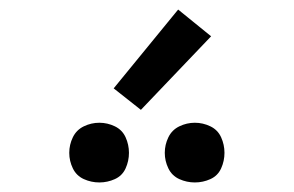

<svg xmlns="http://www.w3.org/2000/svg" viewBox="-20 -1005 616 402"><path d="M188 -623Q205 -623 220.5 -630Q236 -637 243 -652.5Q250 -668 250 -685Q250 -702 243 -717.5Q236 -733 220.5 -740.5Q205 -748 188 -748Q171 -748 155.5 -740.5Q140 -733 132.5 -717.5Q125 -702 125 -685Q125 -668 132.5 -652.5Q140 -637 155.5 -630Q171 -623 188 -623ZM388 -623Q405 -623 420.5 -630Q436 -637 443 -652.5Q450 -668 450 -685Q450 -702 443 -717.5Q436 -733 420.5 -740.5Q405 -748 388 -748Q371 -748 355.5 -740.5Q340 -733 332.5 -717.5Q325 -702 325 -685Q325 -668 332.5 -652.5Q340 -637 355.5 -630Q371 -623 388 -623ZM275 -775 422 -929 353 -985 218 -820Z"/></svg>

Font: Iosevka SS01 Extended
Style: Regular
Weight: 400
Width: 7
Monospace: yes
Designer: Belleve Invis
Foundry: Belleve Invis
Version: Version 3.4.7; ttfautohint (v1.8.3)